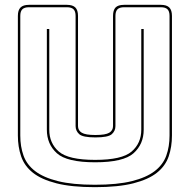

<svg xmlns="http://www.w3.org/2000/svg" viewBox="-20 -750 786 795"><path d="M692 -684V-189Q692 -142 678.5 -102.5Q665 -63 630 -35Q595 -7 532.5 9Q470 25 373 25Q276 25 213.5 9Q151 -7 116 -35Q81 -63 67.5 -102.5Q54 -142 54 -189V-684Q54 -708 65 -719Q76 -730 100 -730H257Q281 -730 292 -719Q303 -708 303 -684V-228Q303 -210 318.5 -200.5Q334 -191 375 -191Q417 -191 432.5 -200.5Q448 -210 448 -228V-684Q448 -708 458.5 -719Q469 -730 494 -730H646Q670 -730 681 -719Q692 -708 692 -684ZM682 -189V-684Q682 -703 673.5 -711.5Q665 -720 646 -720H494Q475 -720 466.5 -711.5Q458 -703 458 -684V-228Q458 -208 443 -194.5Q428 -181 375 -181Q323 -181 308 -194.5Q293 -208 293 -228V-684Q293 -703 284.5 -711.5Q276 -720 257 -720H100Q81 -720 72.5 -711.5Q64 -703 64 -684V-189Q64 -143 77.5 -105.5Q91 -68 125.5 -41.5Q160 -15 220 0Q280 15 373 15Q466 15 526 0Q586 -15 620.5 -41.5Q655 -68 668.5 -105.5Q682 -143 682 -189ZM174 -630H184V-213Q184 -157 223.5 -122.5Q263 -88 374 -88Q485 -88 525 -122.5Q565 -157 565 -213V-630H575V-213Q575 -153 533 -115.5Q491 -78 374 -78Q257 -78 215.5 -115.5Q174 -153 174 -213Z"/></svg>

Font: Bungee Outline
Style: Regular
Weight: 400
Designer: David Jonathan Ross
Foundry: David Jonathan Ross
Version: Version 1.000;PS 1.0;hotconv 1.0.72;makeotf.lib2.5.5900